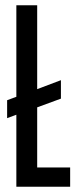

<svg xmlns="http://www.w3.org/2000/svg" viewBox="-20 -708 287 728"><path d="M121 -73H246V0H42V-273L7 -260V-328L42 -341V-688H121V-370L211 -404V-334L121 -301Z"/></svg>

Font: Saira Ultra Condensed Medium
Style: Regular
Weight: 500
Width: 1
Designer: Hector Gatti with collaboration of the Omnibus-Type team
Foundry: Omnibus-Type
Version: Version 1.001; ttfautohint (v1.8)